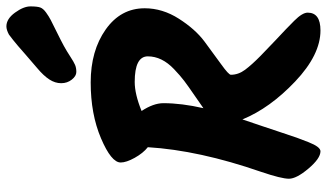

<svg xmlns="http://www.w3.org/2000/svg" viewBox="-236 -818 1046 615"><g transform="rotate(-90 287.5 -511.0)"><path d="M568 -571Q568 -514 534.5 -461.5Q501 -409 461.5 -379.5Q422 -350 388.5 -326Q355 -302 355 -295Q355 -271 371 -249.5Q387 -228 416 -199.5Q445 -171 466 -151.5Q487 -132 500.5 -119Q514 -106 528 -92Q554 -66 554 -49Q554 -8 497 -8Q419 -8 333.5 -89Q248 -170 212 -258Q196 -210 190 -193Q184 -176 172 -139Q160 -102 153.5 -84Q147 -66 139 -46Q124 -8 110 -8Q87 -8 54.5 -46.5Q22 -85 22 -109Q22 -133 44 -198Q113 -397 123 -561Q104 -576 89 -603Q74 -630 74 -648Q74 -678 151.5 -711Q229 -744 330.5 -744Q432 -744 500 -696Q568 -648 568 -571ZM414 -561Q414 -603 332 -603Q293 -603 239 -581Q264 -543 264 -511Q264 -453 248 -383Q259 -391 289 -411.5Q319 -432 335.5 -444.5Q352 -457 373 -477Q414 -516 414 -561ZM484 -1006Q499 -1014 510 -1014Q534 -1014 554 -986.5Q574 -959 574 -937Q574 -915 570.5 -905.5Q567 -896 554.5 -887Q542 -878 530.5 -872Q519 -866 491.5 -852.5Q464 -839 447.5 -830Q431 -821 413.5 -809.5Q396 -798 386.5 -794Q377 -790 364 -790Q351 -790 339.5 -804.5Q328 -819 328 -838.5Q328 -858 340 -876.5Q352 -895 376.5 -915.5Q401 -936 419.5 -952.5Q438 -969 447 -976.5Q456 -984 467 -993Q478 -1002 484 -1006Z"/></g></svg>

Font: Kalam
Style: Bold
Weight: 700
Version: Version 2.001;PS 1.0;hotconv 1.0.79;makeotf.lib2.5.61930; tt